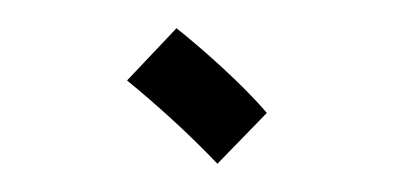

<svg xmlns="http://www.w3.org/2000/svg" viewBox="-20 -353 279 136"><path d="M134 -237 169 -273C153 -292 124 -318 105 -333L70 -296C92 -278 114 -258 134 -237Z"/></svg>

Font: Noto Sans Arabic UI Th
Style: Regular
Weight: 100
Designer: Monotype Design Team, Nadine Chahine and Nizar Qandah
Foundry: Monotype Imaging Inc.
Version: Version 2.010